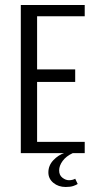

<svg xmlns="http://www.w3.org/2000/svg" viewBox="-20 -611 382 766"><path d="M63 0V-591H318V-546H128V-334H280V-284H128V-45H318V0ZM242 135Q213 135 193 118.5Q173 102 173 77Q173 49 193 28Q213 7 238 -1L270 0Q244 12 230 31Q216 50 216 69Q216 88 229 98Q242 108 255 108Q264 108 270.5 106Q277 104 280 102L290 123Q284 127 272.5 131Q261 135 242 135Z"/></svg>

Font: Alumni Sans
Style: Regular
Weight: 400
Designer: Robert E. Leuschke
Foundry: Robert E. Leuschke
Version: Version 1.018